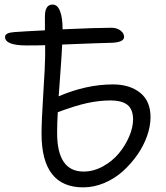

<svg xmlns="http://www.w3.org/2000/svg" viewBox="-20 -765 722 837"><path d="M342.8 51.8Q161.1 51.8 161.1 -182.1Q161.1 -237.8 168.9 -360.1Q176.8 -482.4 176.8 -520V-567.9Q148.9 -566.9 96.2 -566.9Q2 -566.9 2 -604Q2 -622.1 41 -625Q86.4 -628.4 175.8 -632.8V-692.9Q175.8 -745.1 209 -745.1Q231 -745.1 241.9 -716.1Q252.9 -687 252.9 -637.2Q401.9 -644 465.8 -644Q489.3 -644 505.1 -632.1Q521 -620.1 521 -604Q521 -578.1 453.1 -578.1Q434.1 -578.1 251 -570.8Q249.5 -531.7 243.4 -450Q237.3 -368.2 235.8 -345.2Q356.9 -397 472.2 -397Q545.4 -397 590.8 -360.8Q636.2 -324.7 636.2 -253.9Q636.2 -215.3 621.3 -172.6Q606.4 -129.9 578.9 -90.3Q551.3 -50.8 515.9 -18.8Q480.5 13.2 435.1 32.5Q389.6 51.8 342.8 51.8ZM229 -186Q229 -17.1 344.2 -17.1Q387.2 -17.1 428 -39.3Q468.8 -61.5 497.1 -95.2Q525.4 -128.9 542.7 -168.9Q560.1 -209 560.1 -244.1Q560.1 -287.6 536.1 -307.4Q512.2 -327.1 460 -327.1Q414.6 -327.1 362.5 -316.2Q310.5 -305.2 231.9 -275.9Q229 -227.5 229 -186Z"/></svg>

Font: Shantell Sans Bouncy
Style: Regular
Weight: 300
Designer: Stephen Nixon, Anya Danilova, Shantell Martin
Foundry: Arrow Type
Version: Version 1.006;[9816181b4]